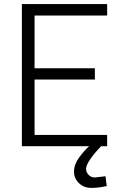

<svg xmlns="http://www.w3.org/2000/svg" viewBox="-20 -715 592 939"><path d="M87 0V-695H504V-639H149V-381H444V-326H149V-55H504V0H475Q443 32 422 62.5Q401 93 401 110Q401 127 413 140Q425 153 444 153L496 147L502 195Q461 204 426 204Q391 204 366.5 181Q342 158 342 124Q342 90 366.5 56Q391 22 416 0Z"/></svg>

Font: Titillium Web Light
Style: Regular
Weight: 300
Version: Version 1.002;PS 57.000;hotconv 1.0.70;makeotf.lib2.5.55311